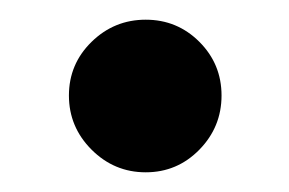

<svg xmlns="http://www.w3.org/2000/svg" viewBox="-20 -375 294 195"><path d="M182.5 -332.5Q205 -310 205 -278Q205 -246 182.5 -223Q160 -200 128 -200Q96 -200 73 -223Q50 -246 50 -278Q50 -310 73 -332.5Q96 -355 128 -355Q160 -355 182.5 -332.5Z"/></svg>

Font: Hind Madurai SemiBold
Style: Regular
Weight: 600
Designer: Jyotish Sonowal
Foundry: Indian Type Foundry
Version: Version 1.001;PS 1.0;hotconv 1.0.86;makeotf.lib2.5.63406; tt